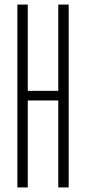

<svg xmlns="http://www.w3.org/2000/svg" viewBox="-20 -820 376 840"><path d="M56 0V-800H101.5V-422.5H235V-800H280.5V0H235V-380.5H101.5V0Z"/></svg>

Font: Big Shoulders Display Thin Light
Style: Regular
Weight: 300
Version: Version 2.002